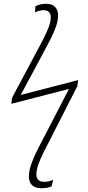

<svg xmlns="http://www.w3.org/2000/svg" viewBox="-20 -775 469 1019"><path d="M201 224C223 224 241 220 254 214L262 179C249 185 234 190 215 190C181 190 166 170 176 125C183 90 204 47 224 9L390 -317L395 -350L90 -271L234 -540C257 -584 278 -627 285 -662C297 -717 278 -755 224 -755C201 -755 182 -749 168 -742L166 -709C178 -716 195 -721 212 -721C241 -721 256 -702 247 -660C240 -627 219 -585 199 -547L44 -256L40 -224L346 -303L187 4C167 42 146 88 137 127C124 188 144 224 201 224Z"/></svg>

Font: Noto Sans SemiCondensed ExtraLight
Style: Italic
Weight: 200
Width: 4
Italic angle: -12°
Designer: Monotype Design Team
Foundry: Monotype Imaging Inc.
Version: Version 2.013